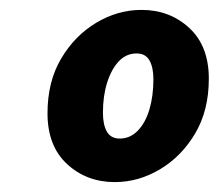

<svg xmlns="http://www.w3.org/2000/svg" viewBox="-20 -728 442 388"><path d="M212 -360Q155 -360 115.5 -396.5Q76 -433 76 -499Q76 -563 103.5 -609.5Q131 -656 174.5 -682Q218 -708 266 -708Q323 -708 362.5 -671.5Q402 -635 402 -569Q402 -505 374.5 -458.5Q347 -412 303.5 -386Q260 -360 212 -360ZM222 -448Q243 -448 258.5 -464Q274 -480 282 -507Q290 -534 290 -568Q290 -592 282 -606Q274 -620 256 -620Q235 -620 220 -604Q205 -588 196.5 -561Q188 -534 188 -500Q188 -476 196 -462Q204 -448 222 -448Z"/></svg>

Font: Source Sans 3 Black
Style: Italic
Weight: 900
Italic angle: -11°
Designer: Paul D. Hunt
Foundry: Adobe
Version: Version 3.052;hotconv 1.1.0;makeotfexe 2.6.0